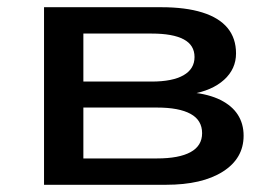

<svg xmlns="http://www.w3.org/2000/svg" viewBox="-20 -512 755 532"><path d="M102 0V-492H427Q494 -492 540.5 -477.5Q587 -463 610.5 -434.5Q634 -406 634 -364Q634 -321 601 -291Q568 -261 509 -251L511 -256Q559 -251 591 -235Q623 -219 639 -194Q655 -169 655 -136Q655 -73 597.5 -36.5Q540 0 440 0ZM211 -73H415Q476 -73 508 -90.5Q540 -108 540 -143Q540 -179 508 -196.5Q476 -214 415 -214H211ZM211 -286H400Q458 -286 488.5 -303.5Q519 -321 519 -354Q519 -387 489 -403Q459 -419 400 -419H211Z"/></svg>

Font: Nunito Sans 10pt Expanded SemiBold
Style: Regular
Weight: 600
Width: 7
Designer: Vernon Adams
Foundry: Vernon Adams
Version: Version 3.101;gftools[0.9.27]